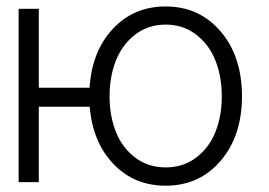

<svg xmlns="http://www.w3.org/2000/svg" viewBox="-20 -573 846 604"><path d="M102.1 -545.4V-296.9H261.7Q269 -411.6 335 -482.2Q400.9 -552.7 501 -552.7Q606.9 -552.7 674.1 -474.1Q741.2 -395.5 741.2 -270Q741.2 -145.5 674.1 -67.1Q606.9 11.2 501 11.2Q402.3 11.2 336.9 -57.1Q271.5 -125.5 262.2 -237.3H102.1V0H38.6V-545.4ZM501 -46.4Q556.2 -46.4 596.9 -77.1Q637.7 -107.9 657.7 -158Q677.7 -208 677.7 -270Q677.7 -332 657.7 -382.6Q637.7 -433.1 596.7 -464.4Q555.7 -495.6 501 -495.6Q446.3 -495.6 405.5 -464.4Q364.7 -433.1 344.7 -382.6Q324.7 -332 324.7 -270Q324.7 -208 344.7 -158Q364.7 -107.9 405.5 -77.1Q446.3 -46.4 501 -46.4Z"/></svg>

Font: Interop Light
Style: Regular
Weight: 300
Designer: Rasmus Andersson, Google, Jang Haemin
Foundry: jhaemin
Version: Version 1.007